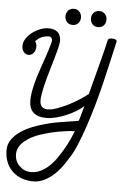

<svg xmlns="http://www.w3.org/2000/svg" viewBox="-81 -659 681 1021"><g transform="rotate(5 259.0 -148.5)"><path d="M463 -457Q466 -469 470 -472Q474 -475 487 -475Q513 -475 513 -462L490 -361L464 -249Q450 -189 432 -125Q414 -61 394.5 -2.5Q375 56 355 103.5Q335 151 316 178Q299 207 279 232.5Q259 258 236 277Q213 296 188 307Q163 318 135 318Q102 318 73.5 307.5Q45 297 24 277Q3 257 -8.5 228.5Q-20 200 -20 165Q-20 132 -1.5 106.5Q17 81 45.5 62Q74 43 108 30Q142 17 173.5 8.5Q205 0 229 -4.5Q253 -9 262 -10L349 -24Q350 -24 373 -107L372 -105Q357 -90 333 -75.5Q309 -61 282 -49.5Q255 -38 227 -31Q199 -24 176 -24Q83 -24 83 -110Q83 -173 126 -295Q148 -357 158.5 -391.5Q169 -426 170 -434Q170 -457 151 -457Q110 -457 81 -425Q90 -414 90 -397Q90 -377 79 -363.5Q68 -350 52 -350Q37 -350 26.5 -362.5Q16 -375 16 -394Q16 -415 28.5 -434Q41 -453 60 -467.5Q79 -482 102 -491Q125 -500 146 -500Q213 -500 213 -436Q213 -414 175 -288Q137 -162 137 -115Q137 -70 179 -70Q199 -70 227.5 -80Q256 -90 286 -105Q316 -120 344 -138Q372 -156 390 -171Q425 -302 443 -373Q461 -444 463 -457ZM333 33Q296 34 249 42.5Q202 51 151 67.5Q100 84 66 114Q32 144 32 181Q32 220 58.5 245Q85 270 121 270Q156 270 190 247Q224 224 251 186Q278 148 297.5 111Q317 74 333 33ZM272 -529Q252 -529 241 -542Q230 -555 230 -572Q230 -589 241 -602Q252 -615 272 -615Q291 -615 302 -602Q313 -589 313 -572Q313 -554 302 -541.5Q291 -529 272 -529ZM408 -529Q388 -529 377 -542Q366 -555 366 -572Q366 -589 377 -602Q388 -615 408 -615Q427 -615 438 -602Q449 -589 449 -572Q449 -554 438 -541.5Q427 -529 408 -529Z"/></g></svg>

Font: Bonbon
Style: Regular
Weight: 400
Designer: Ksenia Erulevich
Foundry: Cyreal (www.cyreal.org)
Version: Version 1.001